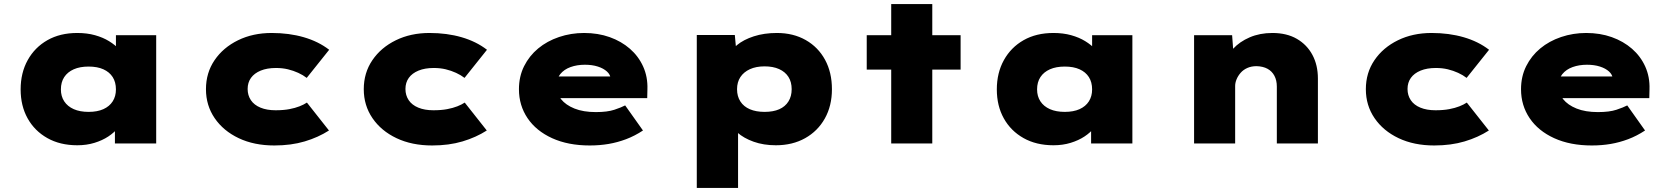

<svg xmlns="http://www.w3.org/2000/svg" viewBox="-20 -709 8264 949"><path d="M362 9Q277 9 214 -26.5Q151 -62 116.5 -124Q82 -186 82 -267Q82 -349 117 -412Q152 -475 214.5 -510.5Q277 -546 362 -546Q410 -546 449.5 -535Q489 -524 519 -505.5Q549 -487 569.5 -465Q590 -443 599 -422L553 -417V-535H752V0H548V-144L591 -130Q585 -104 565 -79Q545 -54 515.5 -34.5Q486 -15 447 -3Q408 9 362 9ZM418 -156Q461 -156 491 -169.5Q521 -183 537 -208Q553 -233 553 -267Q553 -303 537 -328Q521 -353 491 -366.5Q461 -380 418 -380Q375 -380 344.5 -366.5Q314 -353 297.5 -328Q281 -303 281 -267Q281 -233 297.5 -208Q314 -183 344.5 -169.5Q375 -156 418 -156Z M1336 10Q1236 10 1160 -26Q1084 -62 1041 -125Q998 -188 998 -268Q998 -349 1040.5 -411.5Q1083 -474 1156.5 -510Q1230 -546 1323 -546Q1409 -546 1481.5 -525Q1554 -504 1607 -463L1496 -324Q1478 -338 1454 -349Q1430 -360 1403 -366.5Q1376 -373 1344 -373Q1300 -373 1268.5 -360Q1237 -347 1220.5 -324Q1204 -301 1204 -269Q1204 -238 1220 -214Q1236 -190 1267.5 -177Q1299 -164 1342 -164Q1381 -164 1410 -169.5Q1439 -175 1460.5 -183.5Q1482 -192 1497 -202L1606 -64Q1553 -30 1486 -10Q1419 10 1336 10Z M2116 10Q2016 10 1940 -26Q1864 -62 1821 -125Q1778 -188 1778 -268Q1778 -349 1820.5 -411.5Q1863 -474 1936.5 -510Q2010 -546 2103 -546Q2189 -546 2261.5 -525Q2334 -504 2387 -463L2276 -324Q2258 -338 2234 -349Q2210 -360 2183 -366.5Q2156 -373 2124 -373Q2080 -373 2048.5 -360Q2017 -347 2000.5 -324Q1984 -301 1984 -269Q1984 -238 2000 -214Q2016 -190 2047.5 -177Q2079 -164 2122 -164Q2161 -164 2190 -169.5Q2219 -175 2240.5 -183.5Q2262 -192 2277 -202L2386 -64Q2333 -30 2266 -10Q2199 10 2116 10Z M2895 10Q2788 10 2709 -26Q2630 -62 2587.5 -125Q2545 -188 2545 -268Q2545 -331 2570.5 -382Q2596 -433 2640 -469.5Q2684 -506 2743 -526Q2802 -546 2867 -546Q2936 -546 2993.5 -525.5Q3051 -505 3093.5 -468Q3136 -431 3159 -380Q3182 -329 3180 -268L3179 -224H2670L2647 -331H3018L2999 -301V-319Q2997 -340 2980 -355.5Q2963 -371 2935 -380Q2907 -389 2871 -389Q2832 -389 2800 -377.5Q2768 -366 2749 -342.5Q2730 -319 2730 -284Q2730 -248 2753 -219Q2776 -190 2819.5 -172.5Q2863 -155 2925 -155Q2982 -155 3016.5 -166.5Q3051 -178 3070 -188L3158 -64Q3117 -37 3074.5 -21Q3032 -5 2988 2.5Q2944 10 2895 10Z M3424 220V-536H3612L3623 -417L3582 -426Q3590 -459 3622.5 -486Q3655 -513 3706 -529.5Q3757 -546 3820 -546Q3901 -546 3962.5 -511Q4024 -476 4058 -413.5Q4092 -351 4092 -268Q4092 -186 4057 -123.5Q4022 -61 3959.5 -26Q3897 9 3815 9Q3754 9 3705 -8.5Q3656 -26 3624 -54.5Q3592 -83 3583 -117L3628 -131V220ZM3759 -156Q3802 -156 3831.5 -169Q3861 -182 3877 -207.5Q3893 -233 3893 -268Q3893 -304 3877 -329Q3861 -354 3831 -367.5Q3801 -381 3759 -381Q3717 -381 3686.5 -367Q3656 -353 3639.5 -328Q3623 -303 3623 -268Q3623 -233 3639.5 -207.5Q3656 -182 3686.5 -169Q3717 -156 3759 -156Z M4385 0V-689H4588V0ZM4264 -365V-535H4728V-365Z M5187 9Q5102 9 5039 -26.5Q4976 -62 4941.5 -124Q4907 -186 4907 -267Q4907 -349 4942 -412Q4977 -475 5039.5 -510.5Q5102 -546 5187 -546Q5235 -546 5274.5 -535Q5314 -524 5344 -505.5Q5374 -487 5394.5 -465Q5415 -443 5424 -422L5378 -417V-535H5577V0H5373V-144L5416 -130Q5410 -104 5390 -79Q5370 -54 5340.5 -34.5Q5311 -15 5272 -3Q5233 9 5187 9ZM5243 -156Q5286 -156 5316 -169.5Q5346 -183 5362 -208Q5378 -233 5378 -267Q5378 -303 5362 -328Q5346 -353 5316 -366.5Q5286 -380 5243 -380Q5200 -380 5169.5 -366.5Q5139 -353 5122.5 -328Q5106 -303 5106 -267Q5106 -233 5122.5 -208Q5139 -183 5169.5 -169.5Q5200 -156 5243 -156Z M5882 0V-535H6070L6080 -401L6032 -388Q6042 -432 6074.5 -467.5Q6107 -503 6157 -524.5Q6207 -546 6269 -546Q6340 -546 6390 -517Q6440 -488 6467 -437.5Q6494 -387 6494 -321V0H6291V-281Q6291 -312 6279 -334.5Q6267 -357 6245 -369Q6223 -381 6191 -382Q6165 -382 6145 -373Q6125 -364 6112 -349Q6099 -334 6092 -317Q6085 -300 6085 -284V0H5984Q5937 0 5911.5 0Q5886 0 5882 0Z M7069 10Q6969 10 6893 -26Q6817 -62 6774 -125Q6731 -188 6731 -268Q6731 -349 6773.5 -411.5Q6816 -474 6889.5 -510Q6963 -546 7056 -546Q7142 -546 7214.5 -525Q7287 -504 7340 -463L7229 -324Q7211 -338 7187 -349Q7163 -360 7136 -366.5Q7109 -373 7077 -373Q7033 -373 7001.5 -360Q6970 -347 6953.5 -324Q6937 -301 6937 -269Q6937 -238 6953 -214Q6969 -190 7000.5 -177Q7032 -164 7075 -164Q7114 -164 7143 -169.5Q7172 -175 7193.5 -183.5Q7215 -192 7230 -202L7339 -64Q7286 -30 7219 -10Q7152 10 7069 10Z M7848 10Q7741 10 7662 -26Q7583 -62 7540.5 -125Q7498 -188 7498 -268Q7498 -331 7523.5 -382Q7549 -433 7593 -469.5Q7637 -506 7696 -526Q7755 -546 7820 -546Q7889 -546 7946.5 -525.5Q8004 -505 8046.5 -468Q8089 -431 8112 -380Q8135 -329 8133 -268L8132 -224H7623L7600 -331H7971L7952 -301V-319Q7950 -340 7933 -355.5Q7916 -371 7888 -380Q7860 -389 7824 -389Q7785 -389 7753 -377.5Q7721 -366 7702 -342.5Q7683 -319 7683 -284Q7683 -248 7706 -219Q7729 -190 7772.5 -172.5Q7816 -155 7878 -155Q7935 -155 7969.5 -166.5Q8004 -178 8023 -188L8111 -64Q8070 -37 8027.5 -21Q7985 -5 7941 2.5Q7897 10 7848 10Z"/></svg>

Font: Lexend Mega Black
Style: Regular
Weight: 900
Version: Version 1.007